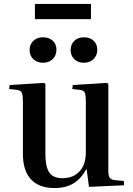

<svg xmlns="http://www.w3.org/2000/svg" viewBox="-20 -939 675 973"><path d="M256 14Q178 14 137 -30Q96 -74 96 -160V-424Q96 -458 90 -470Q84 -482 63 -484L26 -488L29 -508L202 -519L210 -513V-163Q210 -117 218.5 -89Q227 -61 246 -48.5Q265 -36 297 -36Q333 -36 359.5 -51.5Q386 -67 400.5 -96Q415 -125 415 -165V-424Q415 -457 409.5 -469.5Q404 -482 382 -484L346 -488L349 -508L521 -519L529 -513V-73Q529 -49 535.5 -39Q542 -29 562 -26L608 -22V0L431 8L419 -81H417Q398 -47 374.5 -26Q351 -5 321.5 4.5Q292 14 256 14ZM405 -621Q375 -621 356.5 -639Q338 -657 338 -685Q338 -714 356.5 -732Q375 -750 405 -750Q436 -750 454.5 -732.5Q473 -715 473 -687Q473 -658 454 -639.5Q435 -621 405 -621ZM198 -621Q168 -621 149 -639Q130 -657 130 -685Q130 -714 149 -732Q168 -750 197 -750Q229 -750 247.5 -732.5Q266 -715 266 -687Q266 -658 247 -639.5Q228 -621 198 -621ZM157 -842V-919H441V-842Z"/></svg>

Font: Literata 60pt Medium
Style: Regular
Weight: 500
Designer: Latin by Veronika Burian and Jose Scaglione. Greek by Irene Vlachou. Cyrillic by Vera Evstafieva.
Foundry: TypeTogether
Version: Version 3.103;gftools[0.9.29]